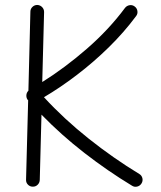

<svg xmlns="http://www.w3.org/2000/svg" viewBox="-20 -711 637 759"><path d="M109.4 26.9Q98.1 26.9 90.3 18.8Q82.5 10.7 83 -0.5L91.3 -314.5L89.8 -315.9Q84 -322.8 84.2 -333.7Q84.5 -344.7 92.3 -352.5L100.1 -664.6Q100.1 -675.8 108.2 -683.6Q116.2 -691.4 127.4 -691.4Q138.7 -690.9 146.5 -682.9Q154.3 -674.8 154.3 -663.6L147 -386.7Q236.8 -442.9 324 -518.8Q411.1 -594.7 474.1 -679.7Q481 -688.5 491.9 -690.4Q502.9 -692.4 512.2 -685.5Q521.5 -678.7 523.2 -667.5Q524.9 -656.2 518.1 -647.5Q470.2 -583 409.9 -523.9Q349.6 -464.8 283.9 -414.8Q218.3 -364.7 153.8 -326.7Q233.9 -239.7 331.1 -162.6Q428.2 -85.4 531.2 -22.9Q540.5 -17.1 543 -6.1Q545.4 4.9 539.1 14.6Q533.2 23.9 522.2 26.6Q511.2 29.3 501.5 22.9Q406.2 -34.7 314.2 -106Q222.2 -177.2 144 -257.8L137.2 0.5Q136.7 11.7 128.7 19.5Q120.6 27.3 109.4 26.9Z"/></svg>

Font: Mikhak-DS1-FD Light
Style: Regular
Weight: 300
Designer: Amin Abedi
Version: Version 3.2